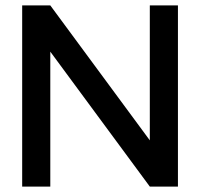

<svg xmlns="http://www.w3.org/2000/svg" viewBox="-20 -690 740 710"><path d="M62 -670V0H166V-499L534 0H638V-670H534V-171L166 -670Z"/></svg>

Font: LT Wave Text Medium
Style: Regular
Weight: 500
Designer: Daniel Lyons
Version: Version 2.5 (Glyphs App)